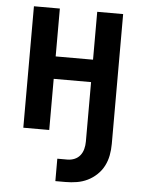

<svg xmlns="http://www.w3.org/2000/svg" viewBox="-53 -562 605 819"><g transform="rotate(5 250.0 -152.5)"><path d="M215 215V119H258Q274 119 288.5 113Q303 107 312.5 95Q322 83 326 67.5Q330 52 330 36V-219H170V0H59V-520H170V-315H330V-520H441V36Q441 61 436.5 85Q432 109 421 130.5Q410 152 392 169Q374 186 352.5 196.5Q331 207 307 211Q283 215 258 215Z"/></g></svg>

Font: Iosevka SS18
Style: Bold
Weight: 700
Monospace: yes
Designer: Belleve Invis
Foundry: Belleve Invis
Version: Version 25.1.1; ttfautohint (v1.8.4)